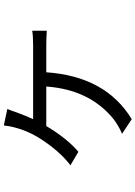

<svg xmlns="http://www.w3.org/2000/svg" viewBox="133 -786 733 1040"><g transform="rotate(-90 500.0 -265.5)"><path d="M775.9 -453.1Q824.2 -453.1 854 -458V-378.9Q814.9 -381.8 775.9 -381.8H628.9Q606.9 -60.1 375 81.1L295.9 28.8Q336.9 11.2 375 -17.1Q535.2 -147 551.8 -381.8H337.9Q269 -267.1 198.2 -208L125 -251Q204.1 -310.1 275.9 -424.8Q313 -485.8 330.1 -553.2Q337.9 -581.1 340.8 -611.8L430.2 -592.8Q418 -564 411.1 -541Q394 -494.1 375 -453.1Z"/></g></svg>

Font: Black Ops One [rus by aLiNcE]
Style: Regular
Weight: 400
Designer: James Grieshaber
Foundry: James Grieshaber
Version: Version 1.002;May 25, 2024;FontCreator 13.0.0.2680 64-bit